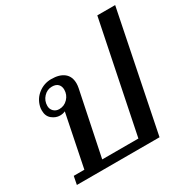

<svg xmlns="http://www.w3.org/2000/svg" viewBox="-166 -885 1015 1034"><g transform="rotate(-30 342.0 -368.0)"><path d="M31 -51H97L163 -376Q149 -369 130 -369Q104 -369 81 -387.5Q58 -406 58 -441Q58 -455 60 -463Q70 -508 105.5 -535.5Q141 -563 186 -563Q237 -563 265 -540.5Q293 -518 293 -475Q293 -462 290 -447L208 -51H433L573 -736H684L535 0H21ZM219 -479Q219 -500 206.5 -513Q194 -526 169 -526Q139 -526 117.5 -503Q96 -480 96 -448Q96 -428 109.5 -414.5Q123 -401 144 -401Q175 -401 197 -424Q219 -447 219 -479Z"/></g></svg>

Font: Taviraj Medium
Style: Italic
Weight: 500
Italic angle: -12°
Designer: Katatrad Team
Foundry: CadsonDemak
Version: Version 1.001